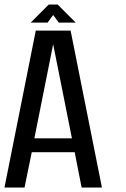

<svg xmlns="http://www.w3.org/2000/svg" viewBox="-20 -839 562 859"><path d="M318.8 -737.8H243.2L217.8 -772L192.9 -737.8H117.2L198.2 -818.8H237.8ZM301.8 -220.2 217.8 -641.1 133.8 -220.2ZM122.1 -158.2 89.8 0H0L140.1 -702.1H295.9L436 0H345.2L314 -158.2Z"/></svg>

Font: Favorite Color
Style: Regular
Weight: 400
Designer: Bryce Wilner
Version: Version 1.000;PS 1.0;hotconv 16.6.51;makeotf.lib2.5.65220 DE